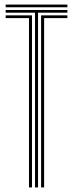

<svg xmlns="http://www.w3.org/2000/svg" viewBox="-20 -820 320 840"><path d="M4.8 -788.2V-800H274.8V-788.2ZM133.2 0V-764.5H4.8V-776.2H274.8V-764.5H146.5V0ZM106.8 0V-740.8H4.8V-752.8H120V0ZM159.8 0V-752.8H274.8V-740.8H173V0Z"/></svg>

Font: Big Shoulders Inline Display
Style: Regular
Weight: 400
Designer: Patric King
Foundry: XO Type Co
Version: Version 1.000